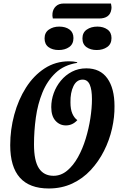

<svg xmlns="http://www.w3.org/2000/svg" viewBox="-20 -1048 684 1090"><path d="M257 22Q38 22 38 -224Q38 -312 61 -397Q84 -482 127.5 -550.5Q171 -619 233 -659.5Q295 -700 372 -700Q398 -700 418 -695V-691Q343 -679 295.5 -634Q248 -589 221 -523Q194 -457 183.5 -380.5Q173 -304 173 -228Q173 -135 201 -92.5Q229 -50 284 -50Q326 -50 361 -79Q396 -108 422.5 -155.5Q449 -203 466.5 -260.5Q484 -318 493 -376.5Q502 -435 502 -485Q502 -539 489.5 -567.5Q477 -596 449 -596Q415 -596 397 -559Q379 -522 380 -467Q380 -428 390.5 -403.5Q401 -379 419 -366Q392 -336 354 -336Q319 -336 295 -362.5Q271 -389 271 -440Q271 -480 285 -519Q299 -558 325.5 -590Q352 -622 388.5 -641Q425 -660 470 -660Q549 -660 589.5 -603Q630 -546 630 -446Q631 -384 616 -318Q601 -252 570.5 -191.5Q540 -131 495 -82.5Q450 -34 390 -6Q330 22 257 22ZM280 -943Q276 -958 278 -973Q281 -997 297.5 -1012.5Q314 -1028 341 -1028H610Q611 -1021 612.5 -1012.5Q614 -1004 612 -994Q604 -943 542 -943ZM313 -764Q278 -764 255.5 -780.5Q233 -797 233 -830Q233 -863 257.5 -880Q282 -897 316 -897Q352 -897 374.5 -880.5Q397 -864 397 -832Q397 -798 373 -781Q349 -764 313 -764ZM529 -764Q494 -764 471 -780.5Q448 -797 448 -830Q448 -863 472.5 -880Q497 -897 533 -897Q567 -897 590 -880.5Q613 -864 613 -832Q613 -798 588.5 -781Q564 -764 529 -764Z"/></svg>

Font: Sansita Swashed Medium
Style: Regular
Weight: 500
Designer: Pablo Cosgaya
Foundry: Omnibus-Type
Version: Version 1.003; ttfautohint (v1.8.3)